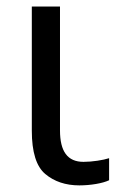

<svg xmlns="http://www.w3.org/2000/svg" viewBox="-20 -556 370 586"><path d="M77.1 -536.1V-157.2C77.1 -91.8 90.8 -47.9 118.2 -24.9C145.5 -2 180.2 9.8 222.2 9.8C256.8 9.8 293.9 3.4 313 -5.9V-73.2C295.4 -67.4 261.7 -62 234.9 -62C186 -62 163.1 -93.8 163.1 -158.2V-536.1Z"/></svg>

Font: Avrile Sans
Style: Regular
Weight: 400
Designer: Monotype Design Team, Google (font), Stefan Peev (BGR Cyrillic), Cristiano Sobral (main changes)
Foundry: The Avrile Sans Project Authors
Version: Version 3.110